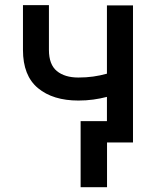

<svg xmlns="http://www.w3.org/2000/svg" viewBox="-20 -567 620 764"><path d="M509.2 -545.5V0H405.5V-181.5Q379.6 -174.7 351.2 -170.8Q322.8 -166.9 291.9 -166.9Q190.7 -166.9 131 -216.4Q71.4 -266 71.4 -368.3V-546.5H174.7V-368.3Q174.7 -310.4 206.1 -284.4Q237.6 -258.5 291.9 -258.5Q323.2 -258.5 350.9 -262.4Q378.6 -266.3 405.5 -273.8V-545.5ZM405.9 -84.9V177.9H300.8V-84.9Z"/></svg>

Font: Inter Zeller Medium
Style: Regular
Weight: 500
Designer: Rasmus Andersson; Joe Bland
Foundry: zeller
Version: Version 3.015;git-dec3a8cb1